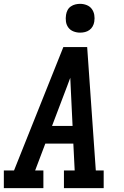

<svg xmlns="http://www.w3.org/2000/svg" viewBox="-27 -980 647 1000"><path d="M-7 0V-92H46L303 -735H427L472 -92H513V0H306V-92H362L355 -232H209L156 -92H199V0ZM244 -324H351L343 -490Q342 -511 341 -532Q340 -553 339 -575Q331 -553 323 -532Q315 -511 307 -490ZM390 -810Q372 -810 355.5 -816.5Q339 -823 329 -836.5Q319 -850 316.5 -867.5Q314 -885 317 -903Q319 -916 325 -927.5Q331 -939 342 -946.5Q353 -954 365.5 -957Q378 -960 390 -960Q408 -960 424.5 -953.5Q441 -947 451 -933.5Q461 -920 464 -902.5Q467 -885 464 -867Q462 -854 455.5 -842.5Q449 -831 438.5 -823.5Q428 -816 415.5 -813Q403 -810 390 -810Z"/></svg>

Font: Iosevka Slab SmBdExObl
Style: Regular
Weight: 600
Width: 7
Italic angle: -9°
Monospace: yes
Designer: Belleve Invis
Foundry: Belleve Invis
Version: Version 11.1.0; ttfautohint (v1.8.3)